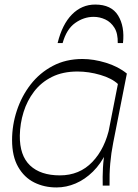

<svg xmlns="http://www.w3.org/2000/svg" viewBox="-20 -815 608 843"><path d="M499 -445Q472 -471 421 -486Q370 -501 320 -501Q256 -501 208.5 -477.5Q161 -454 130 -413.5Q99 -373 83.5 -323Q68 -273 67 -220Q66 -132 112 -88.5Q158 -45 243 -45Q329 -45 385.5 -104Q442 -163 462 -261L447 -146Q423 -96 388 -61.5Q353 -27 312 -9.5Q271 8 228 8Q174 8 130 -14Q86 -36 59.5 -82.5Q33 -129 33 -200Q33 -266 54 -329.5Q75 -393 114.5 -444Q154 -495 211.5 -525.5Q269 -556 342 -556Q391 -556 445 -539.5Q499 -523 537 -492ZM431 0Q430 -38 432 -78Q434 -118 444 -173L509 -504L537 -492L477 -188Q468 -143 464 -97Q460 -51 461 0ZM398 -795Q469 -795 498.5 -747Q528 -699 520 -626H497Q498 -668 482.5 -693Q467 -718 442.5 -729.5Q418 -741 391 -741Q348 -741 310 -714Q272 -687 255 -626H233Q253 -708 296 -751.5Q339 -795 398 -795Z"/></svg>

Font: Savate ExtraLight
Style: Italic
Weight: 200
Italic angle: -11°
Designer: Max Esnée
Foundry: Plomb Type
Version: Version 2.000